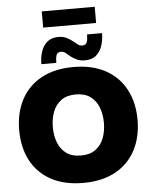

<svg xmlns="http://www.w3.org/2000/svg" viewBox="-69 -1160 969 1228"><g transform="rotate(-5 416.0 -546.0)"><path d="M36 -360Q36 -470 80 -554Q124 -638 209 -685Q294 -732 416 -732Q538 -732 623 -685Q708 -638 752 -554Q796 -470 796 -360Q796 -250 752 -166Q708 -82 623 -35Q538 12 416 12Q294 12 209 -34.5Q124 -81 80 -164.5Q36 -248 36 -360ZM252 -360Q252 -306 269 -261.5Q286 -217 322 -190.5Q358 -164 416 -164Q474 -164 510 -190.5Q546 -217 563 -261.5Q580 -306 580 -360Q580 -414 563 -458.5Q546 -503 510 -529.5Q474 -556 416 -556Q358 -556 322 -529.5Q286 -503 269 -458.5Q252 -414 252 -360ZM214 -768Q214 -810 226 -847.5Q238 -885 265 -908.5Q292 -932 338 -932Q368 -932 390 -921Q412 -910 429 -896Q443 -885 456 -874.5Q469 -864 485 -864Q509 -864 515.5 -883Q522 -902 522 -932H618Q618 -890 606 -852.5Q594 -815 567 -791.5Q540 -768 494 -768Q466 -768 444.5 -777.5Q423 -787 406 -800Q391 -812 377 -824Q363 -836 346 -836Q322 -836 316 -817Q310 -798 310 -768ZM246 -1104H586V-1000H246Z"/></g></svg>

Font: Kufam Black
Style: Regular
Weight: 900
Designer: Wael Morcos, Artur Schmal
Foundry: Original Type
Version: Version 1.301; ttfautohint (v1.8.3)